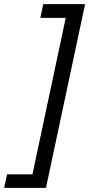

<svg xmlns="http://www.w3.org/2000/svg" viewBox="-51 -807 429 923"><path d="M-17 31H105L265 -721H143L157 -787H358L170 96H-31Z"/></svg>

Font: Prompt Light
Style: Italic
Weight: 300
Italic angle: -12°
Designer: Katatrad Team
Foundry: CadsonDemak
Version: Version 1.000